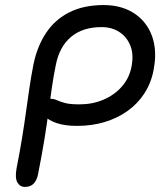

<svg xmlns="http://www.w3.org/2000/svg" viewBox="-20 -728 632 758"><path d="M78.6 10Q58.8 10 48.6 -7.8Q38.4 -25.6 45.6 -64.6Q58.6 -130.6 67.4 -185Q76.2 -239.4 82.8 -287.2Q89.4 -335 96.1 -380.6Q102.8 -426.2 112.2 -474Q126.4 -543.8 161 -596.7Q195.6 -649.6 252.6 -678.8Q309.6 -708 389.2 -708Q442.4 -708 483.9 -689.4Q525.4 -670.8 552.4 -636.2Q579.4 -601.6 588.4 -555.1Q597.4 -508.6 586.4 -452Q576.8 -400.6 550.1 -359.4Q523.4 -318.2 483.1 -289.6Q442.8 -261 392.5 -246Q342.2 -231 284.6 -231Q236.2 -231 203.8 -242Q171.4 -253 156.2 -270.1Q141 -287.2 145.4 -307Q148.2 -322 157.7 -330Q167.2 -338 178.8 -338Q192.6 -338 204.1 -332.7Q215.6 -327.4 235.1 -321.7Q254.6 -316 293.8 -316Q345.2 -316 388.6 -334.5Q432 -353 461.3 -386.5Q490.6 -420 499 -464Q508.6 -511.6 495.1 -546.6Q481.6 -581.6 451.6 -601.3Q421.6 -621 381.2 -621Q306.4 -621 260.5 -582.4Q214.6 -543.8 200.4 -471.8Q191 -425.8 184.6 -380.9Q178.2 -336 171.5 -286.2Q164.8 -236.4 155.1 -176.4Q145.4 -116.4 130 -39.4Q125.8 -17.2 113.3 -3.6Q100.8 10 78.6 10Z"/></svg>

Font: Shantell Sans Light
Style: Italic
Weight: 300
Italic angle: -11°
Designer: Stephen Nixon, Anya Danilova, Shantell Martin
Foundry: Arrow Type
Version: Version 1.008;[ac192a2d6]